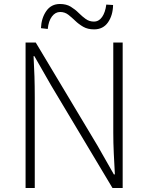

<svg xmlns="http://www.w3.org/2000/svg" viewBox="-20 -941 741 961"><path d="M108 0V-728H159L468 -212L550 -68H555Q552 -121 549.5 -173.5Q547 -226 547 -278V-728H594V0H543L235 -515L152 -660H148Q151 -608 152.5 -558Q154 -508 154 -455V0ZM451 -794Q419 -794 396.5 -807Q374 -820 356.5 -837Q339 -854 321.5 -867.5Q304 -881 281 -881Q257 -881 240 -858.5Q223 -836 219 -796L185 -800Q187 -850 211.5 -885.5Q236 -921 280 -921Q312 -921 334 -907.5Q356 -894 373.5 -876.5Q391 -859 409 -846Q427 -833 450 -833Q475 -833 491 -856Q507 -879 512 -918L546 -916Q545 -864 520.5 -829Q496 -794 451 -794Z"/></svg>

Font: Noto Sans JP Thin ExtraLight
Style: Regular
Weight: 250
Version: Version 2.004-H2;hotconv 1.0.118;makeotfexe 2.5.65603